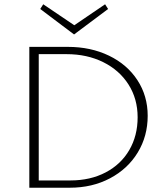

<svg xmlns="http://www.w3.org/2000/svg" viewBox="-20 -877 769 897"><path d="M117 -658H297Q404 -658 489 -617Q574 -576 622 -502.5Q670 -429 670 -336Q670 -241 623.5 -164.5Q577 -88 494 -44Q411 0 306 0H117ZM309 -34Q402 -34 473.5 -71.5Q545 -109 584 -176Q623 -243 623 -329Q623 -415 580.5 -482Q538 -549 462.5 -586.5Q387 -624 291 -624H161V-34ZM485 -835 326 -716 168 -835 182 -857 327 -759 471 -857Z"/></svg>

Font: Ysabeau Light
Style: Regular
Weight: 300
Designer: Christian Thalmann (Catharsis Fonts)
Version: Version 0.003